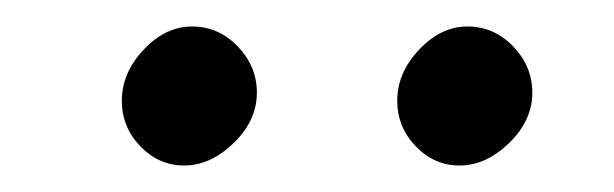

<svg xmlns="http://www.w3.org/2000/svg" viewBox="-20 -689 464 145"><path d="M72 -613Q72 -634 88.5 -651.5Q105 -669 125 -669Q145 -669 159.5 -654Q174 -639 174 -619Q174 -598 156.5 -581Q139 -564 119 -564Q100 -564 86 -578.5Q72 -593 72 -613ZM280 -613Q280 -634 296.5 -651.5Q313 -669 333 -669Q353 -669 367.5 -654Q382 -639 382 -619Q382 -598 364.5 -581Q347 -564 327 -564Q308 -564 294 -578.5Q280 -593 280 -613Z"/></svg>

Font: Bellota
Style: Bold Italic
Weight: 700
Italic angle: -7.5°
Designer: Kemie Guaida
Foundry: Kemie Guaida
Version: Version 4.001